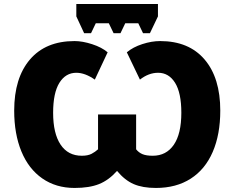

<svg xmlns="http://www.w3.org/2000/svg" viewBox="-20 -928 1171 958"><path d="M768.1 -908.2V-846.2L728 -762.2H693.8L669.9 -812H605L581.1 -762.2H546.9L522.9 -812H458L434.1 -762.2H399.9L360.8 -846.2V-908.2ZM769 -564.9Q721.7 -564.9 678.2 -530.8L612.8 -667Q643.6 -692.9 690.2 -708Q736.8 -723.1 778.8 -723.1Q922.4 -723.1 1000.7 -631.3Q1079.1 -539.6 1079.1 -376Q1079.1 -257.3 1041.5 -170.2Q1003.9 -83 931.6 -36.6Q859.4 9.8 757.8 9.8Q691.4 9.8 647 -9.5Q602.5 -28.8 564 -75.2Q522.5 -28.8 474.1 -9.5Q425.8 9.8 352.1 9.8Q259.3 9.8 190.9 -37.8Q122.6 -85.4 86.7 -172.6Q50.8 -259.8 50.8 -376Q50.8 -539.1 129.4 -631.1Q208 -723.1 352.1 -723.1Q391.6 -723.1 439.7 -707.5Q487.8 -691.9 517.1 -667L453.1 -530.8Q404.3 -564.9 360.8 -564.9Q307.6 -564.9 276.4 -514.9Q245.1 -464.8 245.1 -365.2Q245.1 -262.2 282.2 -206.5Q319.3 -150.9 388.2 -150.9Q418.5 -150.9 437 -160.6Q455.6 -170.4 469.2 -183.1V-356.9H659.2V-183.1Q672.4 -166.5 691.2 -158.7Q710 -150.9 742.2 -150.9Q809.6 -150.9 847.2 -205.6Q884.8 -260.3 884.8 -365.2Q884.8 -464.8 853.5 -514.9Q822.3 -564.9 769 -564.9Z"/></svg>

Font: Black Ops One [rus by aLiNcE]
Style: Regular
Weight: 400
Designer: James Grieshaber
Foundry: James Grieshaber
Version: Version 1.002;May 25, 2024;FontCreator 13.0.0.2680 64-bit